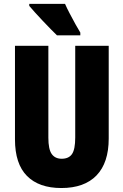

<svg xmlns="http://www.w3.org/2000/svg" viewBox="-20 -947 628 977"><path d="M533.2 -713.9V-242.2Q533.2 -118.7 471.2 -54.4Q409.2 9.8 292 9.8Q178.2 9.8 117.2 -51.8Q56.2 -113.3 56.2 -237.8V-713.9H226.1V-246.1Q226.1 -187.5 243.2 -163.3Q260.3 -139.2 293.9 -139.2Q330.1 -139.2 346.4 -163.1Q362.8 -187 362.8 -247.1V-713.9ZM311 -927.2Q319.3 -907.7 334.5 -878.7Q349.6 -849.6 364.7 -822.5Q379.9 -795.4 388.7 -781.2V-767.1H270Q257.8 -778.3 238.3 -798.6Q218.8 -818.8 197 -841.6Q175.3 -864.3 157 -884.8Q138.7 -905.3 128.9 -917V-927.2Z"/></svg>

Font: Open Sans Condensed ExtraBold
Style: Regular
Weight: 800
Width: 3
Designer: Monotype Design Team
Foundry: Monotype Imaging Inc.
Version: Version 3.000; ttfautohint (v1.8.4)